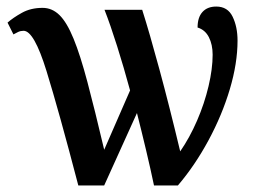

<svg xmlns="http://www.w3.org/2000/svg" viewBox="-20 -566 783 586"><path d="M219 0Q160 -226 122 -349Q84 -472 52 -472Q43 -472 35.5 -468.5Q28 -465 21 -461L3 -497Q20 -512 47 -527Q74 -542 110 -542Q139 -542 161.5 -520Q184 -498 204.5 -448Q225 -398 247 -315Q269 -232 298 -109L377 -290Q358 -360 337.5 -425Q317 -490 299 -536H414Q436 -467 466.5 -354.5Q497 -242 530 -104Q559 -146 581.5 -198Q604 -250 616.5 -303Q629 -356 629 -399Q629 -430 617.5 -452.5Q606 -475 583 -482Q583 -513 598 -529.5Q613 -546 640 -546Q675 -546 690 -515Q705 -484 705 -442Q705 -373 681.5 -294Q658 -215 616.5 -138Q575 -61 523 0H450Q440 -48 426 -107Q412 -166 398 -221L298 0Z"/></svg>

Font: Noto Serif Condensed SemiBold
Style: Regular
Weight: 600
Width: 3
Designer: Monotype Design Team
Foundry: Monotype Imaging Inc.
Version: Version 2.013